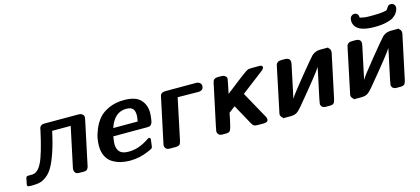

<svg xmlns="http://www.w3.org/2000/svg" viewBox="-56 -1103 3392 1552"><g transform="rotate(-15 1640.0 -327.5)"><path d="M24.9 -15.1Q24.9 -20 34.2 -63Q37.1 -78.1 42 -81.5Q46.9 -85 58.1 -85H86.9Q134.8 -85 169.4 -154.1Q204.1 -223.1 245.1 -410.2Q245.1 -411.1 246.6 -418.5Q248 -425.8 248.5 -428.5Q249 -431.2 251.5 -437Q253.9 -442.9 256.8 -445.6Q259.8 -448.2 264.4 -451.7Q269 -455.1 276.1 -456.5Q283.2 -458 292 -458H576.2Q594.2 -458 604.7 -450.4Q615.2 -442.9 617.7 -436Q620.1 -429.2 620.1 -421.9L617.2 -403.8L542 -49.8Q539.1 -33.7 537.6 -28.8Q536.1 -23.9 531 -14.9Q525.9 -5.9 517.3 -2.9Q508.8 0 495.1 0H461.9Q437 0 428 -11.5Q418.9 -22.9 418.9 -36.1Q418.9 -48.3 421.9 -59.1L491.2 -384.8H335.9Q314 -281.7 289.1 -210Q264.2 -138.2 240.5 -97.7Q216.8 -57.1 186.3 -34.7Q155.8 -12.2 130.4 -6.1Q105 0 67.9 0H53.2Q38.1 0 31.5 -2.7Q24.9 -5.4 24.9 -15.1Z M669.4 -168.9Q669.4 -197.8 675 -231Q680.7 -264.2 699.7 -309.6Q718.8 -355 748.3 -389.9Q777.8 -424.8 833.3 -450Q888.7 -475.1 960.4 -475.1Q1056.6 -475.1 1097.7 -431.6Q1138.7 -388.2 1138.7 -319.8Q1138.7 -300.8 1131.8 -253.9Q1127.9 -235.8 1119.9 -226.3Q1111.8 -216.8 1104.7 -215.3Q1097.7 -213.9 1085.4 -213.9H801.8Q794.9 -167 794.4 -151.9Q794.4 -109.9 816.2 -85.9Q837.9 -62 890.6 -62Q938.5 -62 979.5 -77.4Q1020.5 -92.8 1046.1 -109.9Q1071.8 -127 1075.7 -127.9Q1088.9 -125 1088.9 -112.8Q1088.9 -107.9 1082.5 -60.1Q1080.6 -43.9 1075.2 -39.6Q1069.8 -35.2 1041.5 -22.9Q964.4 11.2 883.8 11.2Q842.8 11.2 807.6 2.7Q772.5 -5.9 740 -24.9Q707.5 -43.9 688.5 -80.6Q669.4 -117.2 669.4 -168.9ZM818.8 -278.8H1023.4Q1029.3 -313 1029.8 -331.1Q1029.8 -365.2 1014.6 -383.5Q999.5 -401.9 959.5 -401.9Q859.9 -401.9 818.8 -278.8Z M1175.3 -36.1Q1175.3 -40 1177.2 -47.6Q1179.2 -55.2 1179.2 -57.1L1255.4 -415Q1258.3 -431.2 1260.7 -437.5Q1263.2 -443.8 1273.7 -450.9Q1284.2 -458 1303.2 -458H1558.6Q1576.7 -458 1586.9 -450.4Q1597.2 -442.9 1599.9 -436Q1602.5 -429.2 1602.5 -421.9Q1602.5 -382.8 1557.6 -382.8H1549.3Q1526.4 -382.8 1463.4 -383.8Q1400.4 -384.8 1386.2 -384.8L1313.5 -40Q1308.6 -16.1 1298.6 -8.1Q1288.6 0 1267.6 0H1219.2Q1194.3 0 1184.8 -12Q1175.3 -23.9 1175.3 -36.1Z M1616.2 -37.1Q1616.2 -41 1624 -78.1L1696.8 -419.9Q1699.7 -432.1 1702.4 -439Q1705.1 -445.8 1715.1 -451.9Q1725.1 -458 1742.2 -458H1771Q1790 -458 1801 -449.5Q1812 -440.9 1813.5 -435.5Q1814.9 -430.2 1814.9 -425.8Q1814.9 -416 1791 -304.2Q1816.9 -324.2 1844.5 -345.7Q1872.1 -367.2 1887.9 -379.6Q1903.8 -392.1 1920.9 -405Q1938 -418 1947.5 -424.6Q1957 -431.2 1966.6 -438.5Q1976.1 -445.8 1981.9 -448.5Q1987.8 -451.2 1993.4 -454.1Q1999 -457 2005.6 -457Q2012.2 -457 2016.6 -457.5Q2021 -458 2031.2 -458H2089.8H2095.2Q2100.1 -457 2102.1 -456.5Q2104 -456.1 2107.9 -454.1Q2111.8 -452.1 2113.5 -449Q2115.2 -445.8 2115.2 -440.9Q2115.2 -429.7 2094.2 -413.1Q1915 -275.9 1910.2 -272L2034.2 -47.9Q2041 -34.7 2041 -24.9Q2041 -2 2007.8 0H1952.1Q1932.1 0 1922.6 -5.6Q1913.1 -11.2 1902.8 -29.8L1812 -194.8L1758.8 -154.8Q1754.9 -133.8 1748 -100.1Q1733.9 -33.2 1725.3 -16.6Q1716.8 0 1689.9 0H1660.2Q1635.3 0 1625.7 -12Q1616.2 -23.9 1616.2 -37.1Z M2146 -36.1Q2146 -44.9 2149.9 -59.1L2223.6 -410.2Q2226.6 -427.2 2229.2 -434.6Q2231.9 -441.9 2242.4 -450Q2252.9 -458 2272 -458H2300.8Q2346.7 -458 2346.7 -421.9Q2346.7 -417 2344.7 -404.8L2292 -155.8L2286.6 -129.9Q2301.8 -158.7 2405.8 -285.9Q2509.8 -413.1 2527.8 -431.2Q2557.6 -458 2599.6 -458H2665V-454.1Q2683.1 -439.9 2682.6 -421.9Q2682.6 -409.7 2679.7 -399.9L2605 -48.8Q2605 -47.9 2603.3 -41.5Q2601.6 -35.2 2601.1 -34.2Q2600.6 -33.2 2599.1 -27.6Q2597.7 -22 2596.7 -20.5Q2595.7 -19 2593.8 -15.1Q2591.8 -11.2 2589.4 -9.5Q2586.9 -7.8 2583.7 -5.4Q2580.6 -2.9 2576.7 -2.4Q2572.8 -2 2567.9 -1Q2563 0 2556.6 0H2523.9Q2502 0 2491.9 -11Q2481.9 -22 2481.9 -34.2Q2481.9 -45.4 2511 -178.7Q2540 -312 2542 -328.1Q2522.9 -292 2323.7 -53.2Q2298.8 -23.4 2279.8 -11.7Q2260.7 0 2229 0H2165V-4.9Q2146 -20 2146 -36.1Z M2737.8 -36.1Q2737.8 -44.9 2741.7 -59.1L2815.4 -410.2Q2818.4 -427.2 2821 -434.6Q2823.7 -441.9 2834.2 -450Q2844.7 -458 2863.8 -458H2892.6Q2938.5 -458 2938.5 -421.9Q2938.5 -417 2936.5 -404.8L2883.8 -155.8L2878.4 -129.9Q2893.6 -158.7 2997.6 -285.9Q3101.6 -413.1 3119.6 -431.2Q3149.4 -458 3191.4 -458H3256.8V-454.1Q3274.9 -439.9 3274.4 -421.9Q3274.4 -409.7 3271.5 -399.9L3196.8 -48.8Q3196.8 -47.9 3195.1 -41.5Q3193.4 -35.2 3192.9 -34.2Q3192.4 -33.2 3190.9 -27.6Q3189.5 -22 3188.5 -20.5Q3187.5 -19 3185.5 -15.1Q3183.6 -11.2 3181.2 -9.5Q3178.7 -7.8 3175.5 -5.4Q3172.4 -2.9 3168.5 -2.4Q3164.6 -2 3159.7 -1Q3154.8 0 3148.4 0H3115.7Q3093.8 0 3083.7 -11Q3073.7 -22 3073.7 -34.2Q3073.7 -45.4 3102.8 -178.7Q3131.8 -312 3133.8 -328.1Q3114.7 -292 2915.5 -53.2Q2890.6 -23.4 2871.6 -11.7Q2852.5 0 2820.8 0H2756.8V-4.9Q2737.8 -20 2737.8 -36.1ZM2900.4 -617.2Q2900.4 -643.1 2912.6 -654.5Q2924.8 -666 2938.5 -666Q2972.7 -666 2974.6 -625Q3010.7 -615.2 3046.4 -615.2H3080.6Q3131.3 -615.2 3159.9 -619.1Q3188.5 -623 3195.1 -625.5Q3201.7 -627.9 3208.3 -639.4Q3214.8 -650.9 3216.8 -652.8Q3226.6 -666 3244.6 -666Q3258.8 -666 3269.3 -656Q3279.8 -646 3279.8 -629.9Q3279.8 -607.9 3256.8 -576.2Q3240.7 -560.1 3226.1 -550.5Q3211.4 -541 3171.6 -531Q3131.8 -521 3072.8 -521Q2963.9 -521 2924.8 -560.1Q2900.4 -584 2900.4 -617.2Z"/></g></svg>

Font: CMU Sans Serif
Style: BoldOblique
Weight: 700
Italic angle: -12°
Version: Version 0.7.0